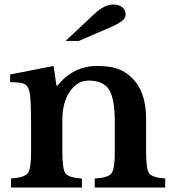

<svg xmlns="http://www.w3.org/2000/svg" viewBox="-20 -833 767 853"><path d="M257 -301V-163Q257 -82 270.5 -63Q284 -44 344 -40V0H29V-40Q88 -44 103 -63Q118 -82 118 -156V-281Q118 -396 111 -426Q105 -452 88 -460Q71 -468 25 -468V-502L218 -540L231 -452H235Q305 -540 412 -540Q475 -540 515 -522.5Q555 -505 586 -464Q629 -406 629 -304V-163Q629 -82 642.5 -63Q656 -44 714 -40V0H401V-40Q460 -43 475 -62.5Q490 -82 490 -156V-292Q490 -394 464.5 -434.5Q439 -475 374 -475Q314 -475 279 -407Q257 -363 257 -301ZM330 -651H271L398 -770Q444 -813 483 -813Q508 -813 523 -801Q538 -789 538 -768Q538 -752 521 -739Q504 -726 469 -711Z"/></svg>

Font: Libre Baskerville
Style: Bold
Weight: 700
Designer: Pablo Impallari, Rodrigo Fuenzalida
Foundry: Pablo Impallari, Rodrigo Fuenzalida
Version: Version 1.000